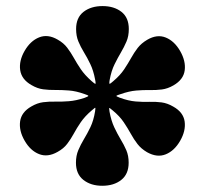

<svg xmlns="http://www.w3.org/2000/svg" viewBox="-20 -832 675 632"><path d="M61 -369Q80 -336 108.5 -324.8Q137 -313.5 169.5 -332Q189.5 -343 201.2 -358.5Q213 -374 222.8 -392Q232.5 -410 246 -429.8Q259.5 -449.5 282.5 -469Q289 -474.5 292.2 -477Q295.5 -479.5 293 -465.5Q288 -435 277.5 -413.2Q267 -391.5 256.2 -373.8Q245.5 -356 237.8 -337.8Q230 -319.5 230 -296.5Q230 -259 254.5 -239.8Q279 -220.5 316.5 -220.5Q355 -220.5 379.2 -239.8Q403.5 -259 403.5 -296.5Q403.5 -319.5 395.8 -337.5Q388 -355.5 377.2 -373.2Q366.5 -391 356.2 -412.8Q346 -434.5 340.5 -464.5Q338 -478.5 341 -476.5Q344 -474.5 351 -468.5Q374 -449.5 387.2 -429.8Q400.5 -410 410.5 -391.8Q420.5 -373.5 432.5 -358Q444.5 -342.5 464 -331Q497 -312.5 525.5 -324Q554 -335.5 573 -368.5Q592 -401.5 587.8 -432Q583.5 -462.5 550.5 -481Q531 -492.5 511.5 -495Q492 -497.5 471.2 -496.8Q450.5 -496 426.5 -498Q402.5 -500 374 -510.5Q361.5 -515 363.2 -516.8Q365 -518.5 376.5 -522Q405 -532 428.5 -534Q452 -536 472.8 -535.5Q493.5 -535 512.8 -537.5Q532 -540 551 -551Q584 -570 588 -600.5Q592 -631 573 -664Q554 -697 525.5 -708.5Q497 -720 464.5 -701Q445 -689.5 433.2 -674.2Q421.5 -659 411.5 -641Q401.5 -623 388.5 -603.5Q375.5 -584 352.5 -564.5Q345 -558 341.8 -556.2Q338.5 -554.5 341 -569Q346.5 -599 357 -620.2Q367.5 -641.5 378 -659.2Q388.5 -677 396.2 -695Q404 -713 404 -736.5Q404 -774 379.8 -793Q355.5 -812 317.5 -812Q279.5 -812 255 -793Q230.5 -774 230.5 -736.5Q230.5 -713.5 238 -695.5Q245.5 -677.5 256.2 -660Q267 -642.5 277.2 -621.2Q287.5 -600 293 -570.5Q296.5 -554 292.8 -556.2Q289 -558.5 281 -565.5Q259 -585 246 -604.2Q233 -623.5 223 -641.5Q213 -659.5 201.2 -675Q189.5 -690.5 170 -701.5Q137.5 -720.5 108.8 -709Q80 -697.5 61 -664.5Q42 -631.5 46.5 -601Q51 -570.5 83.5 -552Q103 -540.5 122.2 -538Q141.5 -535.5 162.2 -535.8Q183 -536 206.5 -534.2Q230 -532.5 258 -522.5Q270.5 -518.5 270.8 -516.5Q271 -514.5 258.5 -510Q230 -500.5 206.2 -498.8Q182.5 -497 161.8 -497.5Q141 -498 121.8 -495.5Q102.5 -493 83 -481.5Q50.5 -463 46.2 -432.5Q42 -402 61 -369Z"/></svg>

Font: Besley ExtraBold
Style: Regular
Weight: 800
Designer: Owen Earl
Foundry: indestructible type*
Version: Version 2.001